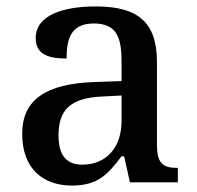

<svg xmlns="http://www.w3.org/2000/svg" viewBox="-20 -567 613 597"><path d="M204 10C285 10 316 -26 358 -81H366L384 0H533V-45H530C485 -45 468 -61 468 -117V-375C468 -501 405 -547 278 -547C175 -547 91 -519 91 -449C91 -402 123 -385 187 -385C187 -449 202 -494 272 -494C346 -494 358 -446 358 -373V-315L275 -312C123 -307 49 -257 49 -151C49 -41 115 10 204 10ZM236 -55C185 -55 162 -86 162 -146C162 -223 196 -263 300 -267L358 -270V-191C358 -108 310 -55 236 -55Z"/></svg>

Font: Noto Serif Devanagari Medium
Style: Regular
Weight: 500
Designer: Universal Thirst, Indian Type Foundry and the Monotype Design Team
Foundry: Monotype Imaging Inc.
Version: Version 2.004